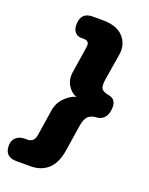

<svg xmlns="http://www.w3.org/2000/svg" viewBox="-211 -787 812 1049"><g transform="rotate(20 194.5 -262.5)"><path d="M21 180Q-16 180 -32.5 163Q-49 146 -49 115Q-49 84 -30 66.5Q-11 49 21 49H37Q53 49 65 39.5Q77 30 81 6L104 -142Q111 -191 143.5 -223Q176 -255 208 -262Q179 -270 157 -304Q135 -338 143 -386L166 -533Q170 -558 161 -566Q152 -574 133 -574H120Q99 -574 85.5 -590Q72 -606 72 -632Q72 -705 140 -705H200Q281 -705 319.5 -663.5Q358 -622 349 -561L324 -408Q317 -365 327.5 -351Q338 -337 367 -332Q413 -325 413 -278Q413 -242 397.5 -220Q382 -198 355 -195Q318 -193 301.5 -177Q285 -161 278 -121L254 34Q242 109 202 144.5Q162 180 101 180Z"/></g></svg>

Font: Nunito Black
Style: Italic
Weight: 900
Italic angle: -9°
Designer: Vernon Adams
Foundry: Vernon Adams
Version: Version 3.601; ttfautohint (v1.8.2.53-6de2)